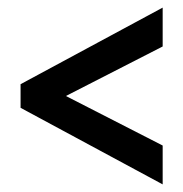

<svg xmlns="http://www.w3.org/2000/svg" viewBox="-20 -574 481 504"><path d="M34 -291 407 -90V-192L153 -322L407 -452V-554L34 -353Z"/></svg>

Font: Noto Sans Devanagari ExtraCondensed SemiBold
Style: Regular
Weight: 600
Width: 2
Designer: Jelle Bosma - Monotype Design Team
Foundry: Monotype Imaging Inc.
Version: Version 2.004